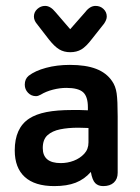

<svg xmlns="http://www.w3.org/2000/svg" viewBox="-20 -621 475 651"><path d="M278 -247Q259 -248 250 -248Q241 -248 236 -248Q231 -248 225 -248Q173 -248 137.5 -241Q102 -234 79 -219Q30 -187 30 -111Q30 -52 64 -21Q98 10 164 10Q207 10 236.5 -1.5Q266 -13 288 -38Q293 -10 303 0Q313 10 330 10Q353 10 366 -2Q379 -14 379 -35V-226Q379 -280 375.5 -304.5Q372 -329 360 -346Q341 -374 306 -387.5Q271 -401 217 -401Q173 -401 136 -391Q99 -381 77 -364Q64 -353 64 -334Q64 -318 75 -306.5Q86 -295 102 -295Q109 -295 118 -300Q136 -311 159.5 -317Q183 -323 205 -323Q245 -323 261.5 -308.5Q278 -294 278 -257ZM280 -187V-138Q280 -115 265.5 -99.5Q251 -84 230 -76Q209 -68 186 -68Q125 -68 125 -119Q125 -148 141 -162.5Q157 -177 184 -182.5Q211 -188 245 -188Q259 -188 264 -187.5Q269 -187 280 -187ZM218 -522 168 -580Q151 -601 133 -601Q118 -601 106.5 -590.5Q95 -580 95 -565Q95 -552 105 -540L146 -487Q165 -463 181 -453.5Q197 -444 218 -444Q240 -444 256 -453.5Q272 -463 291 -488L333 -541Q337 -547 339.5 -553Q342 -559 342 -565Q342 -580 331 -590.5Q320 -601 304 -601Q285 -601 269 -580Z"/></svg>

Font: Beiruti SemiBold
Style: Regular
Weight: 600
Designer: Arlette Boutros
Foundry: Boutros
Version: Version 1.41